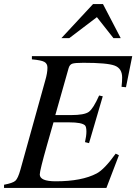

<svg xmlns="http://www.w3.org/2000/svg" viewBox="-21 -931 675 951"><path d="M634 -653 603 -499 581 -501Q584 -527 584 -547Q584 -592 547 -606Q510 -620 392 -620Q350 -620 337 -615.5Q324 -611 319 -594L253 -361H331Q397 -361 419 -377Q441 -393 470 -458L488 -454L420 -222L400 -227Q407 -258 407 -279Q407 -303 400 -310Q384 -325 322 -325H244L212 -213Q176 -86 176 -67Q176 -33 255 -33Q384 -33 458 -72Q496 -92 552 -170L568 -162L506 0H-1V-16Q42 -24 55 -35.5Q68 -47 80 -90L203 -532Q214 -569 214 -596Q214 -616 198.5 -624.5Q183 -633 137 -637V-653ZM577 -742H541L459 -846L322 -742H283L440 -911H489Z"/></svg>

Font: STIX
Style: Italic
Weight: 400
Italic angle: -16.33°
Designer: MicroPress Inc., with final additions and corrections provided by Coen Hoffman, Elsevier (retired)
Version: Version 1.1.1